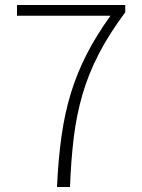

<svg xmlns="http://www.w3.org/2000/svg" viewBox="-20 -748 568 768"><path d="M208 0Q213 -110 226 -203Q239 -296 264 -377Q289 -458 328 -533.5Q367 -609 422 -685H48V-728H481V-699Q417 -613 375.5 -533Q334 -453 310 -370.5Q286 -288 275 -197.5Q264 -107 260 0Z"/></svg>

Font: Noto Sans TC ExtraLight
Style: Regular
Weight: 250
Designer: Ryoko NISHIZUKA  (kana, bopomofo & ideographs); Paul D. Hunt (Latin, Greek & Cyrillic); Sandoll Communications , Soo-you
Foundry: Adobe
Version: Version 2.004-H2;hotconv 1.0.118;makeotfexe 2.5.65603